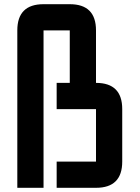

<svg xmlns="http://www.w3.org/2000/svg" viewBox="-20 -895 665 915"><path d="M187.5 0H62.5V-750Q62.5 -875 187.5 -875H312.5Q437.5 -875 437.5 -750V-500Q562.5 -500 562.5 -375V-125Q562.5 0 437.5 0H250V-125H437.5V-375H250V-500H312.5V-750H187.5Z"/></svg>

Font: Oldtimer
Style: Regular
Weight: 400
Designer: GGBotNet
Foundry: GGBotNet
Version: 1.00